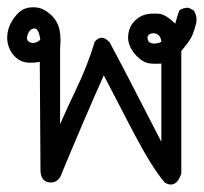

<svg xmlns="http://www.w3.org/2000/svg" viewBox="-24 -326 559 526"><path d="M427.2 173.8Q409.2 152.8 387.9 118.7Q366.7 84.5 341.8 37.1Q296.4 -50.8 260.3 -119.6Q230.5 -52.7 202.1 13.7Q171.4 85.4 141.1 158.7V159.2L140.6 159.7Q128.4 177.2 108.4 173.3Q86.9 168.9 86.9 138.7L85 -156.7Q81.1 -155.8 76.9 -155.3Q72.8 -154.8 68.8 -154.5Q64.9 -154.3 61.3 -154.3Q57.6 -154.3 53.7 -154.3Q34.7 -155.3 20.5 -167.5Q6.8 -179.2 0.5 -196.3Q-5.9 -213.4 -3.9 -230.5Q-2 -248 4.9 -261.2Q8.3 -268.1 12.9 -274.7Q17.6 -281.2 22.9 -287.1Q28.8 -293.5 35.6 -297.9Q42.5 -302.2 50.3 -304.2Q65.4 -307.6 81.5 -304.7Q98.6 -301.3 116.2 -284.7Q134.3 -267.6 139.2 -243.7Q143.6 -221.2 140.6 -194.8V14.2Q162.6 -35.6 186 -84.5Q215.3 -145.5 234.9 -209.5V-210.4L235.4 -211.4Q237.3 -213.9 239.3 -215.8Q247.6 -223.6 256.6 -222.4Q265.6 -221.2 274.4 -211.9L275.4 -211.4L275.9 -210.9Q314.5 -139.6 418 62.5V-151.9Q413.6 -151.4 408.9 -151.4Q404.3 -151.4 399.4 -151.4Q394.5 -151.4 389.2 -151.9Q367.2 -153.3 346.2 -177.2Q335.9 -189 331.1 -201.7Q326.2 -214.4 327.1 -227.5Q327.6 -235.8 329.8 -243.4Q332 -251 335.9 -257.3Q339.8 -263.7 345.2 -269Q360.4 -283.7 378.4 -287.1Q386.7 -288.6 395.5 -288.8Q404.3 -289.1 413.1 -288.1Q430.2 -286.1 456.1 -261.2Q458.5 -270 460.9 -278.1Q463.4 -286.1 466.3 -294.9L466.8 -296.4L468.3 -297.9Q477.5 -304.7 491.2 -304.7H492.7L493.7 -304.2L505.4 -298.3L506.8 -297.4L507.8 -295.9Q512.2 -288.6 513.7 -280.5Q515.1 -272.5 513.7 -263.7V-263.2Q511.7 -255.4 509.3 -247.6Q506.8 -239.7 503.9 -231.9Q498.5 -216.3 472.7 -186.5V148.4V149.4L472.2 150.4Q471.2 154.3 469.5 157.7Q467.8 161.1 466.3 164.1Q460 175.8 450 178.7Q439.9 181.6 428.7 174.8L427.7 174.3ZM418 -211.4Q417 -223.6 411.1 -229Q410.2 -230 409.2 -230.7Q408.2 -231.4 407.5 -231.9Q406.7 -232.4 405.8 -232.9Q404.8 -233.4 403.8 -233.6Q402.8 -233.9 401.9 -234.1Q400.9 -234.4 399.7 -234.6Q398.4 -234.9 397.5 -234.9Q396.5 -234.9 395.5 -234.9Q386.7 -234.4 382.8 -230Q380.9 -228 380.4 -225.3Q379.9 -222.7 380.4 -219.2Q380.9 -215.8 382.6 -213.4Q384.3 -210.9 387.7 -209Q391.1 -207.5 395 -206.8Q398.9 -206.1 404.3 -207Q408.2 -207.5 411.9 -208.7Q415.5 -210 418 -211.4ZM86.4 -217.3Q83.5 -238.3 77.1 -245.1Q71.3 -250.5 64.5 -246.6Q62.5 -246.1 61 -244.9Q59.6 -243.7 58.1 -242.2Q56.6 -240.7 55.4 -238.8Q54.2 -236.8 53.2 -234.6Q52.2 -232.4 51.3 -230Q50.3 -227.1 50 -224.6Q49.8 -222.2 50 -220Q50.3 -217.8 51 -216.3Q51.8 -214.8 53.2 -213.4Q59.1 -207.5 68.8 -208.5Q78.1 -209.5 86.4 -217.3Z"/></svg>

Font: NaikaiFont
Style: SemiBold
Weight: 600
Version: Version 1.89